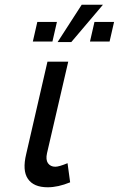

<svg xmlns="http://www.w3.org/2000/svg" viewBox="-20 -785 503 813"><path d="M463 -692 444 -609H361L380 -692ZM221 -692 202 -609H119L138 -692ZM326 -765H416L282 -607H224ZM179 -136Q173 -109 183 -94Q194 -79 214 -79Q230 -79 266 -94L277 -13Q226 8 182 8Q122 8 98 -28Q74 -63 91 -133L181 -524H269Z"/></svg>

Font: Miedinger
Style: Italic
Weight: 400
Italic angle: -13°
Version: Version 001.000